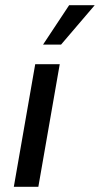

<svg xmlns="http://www.w3.org/2000/svg" viewBox="-20 -716 383 736"><path d="M33 0 115 -470H209L127 0ZM145 -545 245 -696H343L214 -545Z"/></svg>

Font: Gantari Medium
Style: Italic
Weight: 500
Italic angle: -10°
Designer: Anugrah Pasau
Foundry: Lafontype
Version: Version 1.000